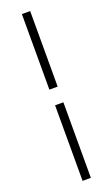

<svg xmlns="http://www.w3.org/2000/svg" viewBox="-174 -812 573 979"><g transform="rotate(-20 113.0 -322.5)"><path d="M91 -280H136V130H91ZM91 -775H136V-365H91Z"/></g></svg>

Font: Raleway
Style: Light
Weight: 300
Designer: Matt McInerney, Pablo Impallari, Rodrigo Fuenzalida
Foundry: Matt McInerney, Pablo Impallari, Rodrigo Fuenzalida
Version: Version 3.000